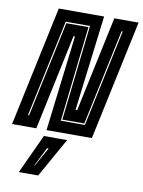

<svg xmlns="http://www.w3.org/2000/svg" viewBox="-122 -769 819 1103"><g transform="rotate(10 287.0 -217.5)"><path d="M-19.5 0 129.5 -700H394L325.5 -143.5H335L453.5 -700H595L446 0H181.5L249 -558H240.5L122 0ZM61.5 -66H68L187 -624.5H316L253 -67.5H393.5L514 -634H507.5L388.5 -75H260.5L323.5 -632.5H182ZM66.5 265 172.5 36H308L179.5 265ZM147.5 212H150.5L211.5 102H202.5Z"/></g></svg>

Font: Tourney Condensed ExtraBold
Style: Italic
Weight: 800
Width: 3
Italic angle: -12°
Designer: Tyler Finck
Foundry: Etcetera Type Co
Version: Version 1.010; ttfautohint (v1.8.3)